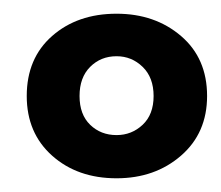

<svg xmlns="http://www.w3.org/2000/svg" viewBox="-20 -720 322 280"><path d="M19 -580Q19 -526 56 -493Q93 -460 150 -460Q206 -460 244 -493Q282 -526 282 -580Q282 -635 244 -667.5Q206 -700 150 -700Q93 -700 56 -667.5Q19 -635 19 -580ZM96 -580Q96 -607 111.5 -622.5Q127 -638 150 -638Q172 -638 188 -622.5Q204 -607 204 -580Q204 -553 188 -538Q172 -523 150 -523Q127 -523 111.5 -538Q96 -553 96 -580Z"/></svg>

Font: Jost
Style: Bold
Weight: 700
Version: Version 3.710